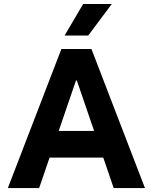

<svg xmlns="http://www.w3.org/2000/svg" viewBox="-20 -956 777 976"><path d="M315.8 -707H444.8L716.9 0H557.9ZM292.1 -707H398.4L393.4 -546.7H315.8L421 -707L179 0H19.9ZM195.9 -290.3H541V-155H195.9ZM548.1 -935.5H402.6L308.4 -775.4H428.5Z"/></svg>

Font: Wanted Sans Variable
Style: Regular
Weight: 400
Designer: Original Design by Kil Hyung-jin and Kang Hanbin, Wanted Lab, Inc; Hangeul from Source Han Sans by Jang Soo-young and Ka
Foundry: Wanted Lab, Inc.
Version: Version 1.003;Glyphs 3.2 (3227)